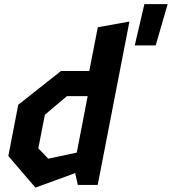

<svg xmlns="http://www.w3.org/2000/svg" viewBox="-20 -866 805 899"><path d="M344.5 0H437.5L586 -765L438 -738.5L398 -533.5H265.5L65.5 -375.5L19 -135.5L146 12.5L332 -55.5ZM159.5 -171.5 190 -328.5 293.5 -416H390.5L339.5 -151.5L206 -123ZM611 -653.5H709L765 -846.5H656Z"/></svg>

Font: Monaspace Krypton
Style: Bold Italic
Weight: 700
Italic angle: -11°
Designer: Riley Cran & the Lettermatic Team
Foundry: Lettermatic
Version: Version 1.101 (Monaspace Krypton)